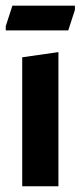

<svg xmlns="http://www.w3.org/2000/svg" viewBox="-20 -647 280 667"><path d="M240.2 -627.3V-612.3L217.1 -541.3H0V-556.3L23.1 -627.3ZM183 -466V0H57.2V-448Z"/></svg>

Font: Ancizar Sans Thin
Style: Regular
Weight: 100
Designer: Cesar Puertas, Viviana Monsalve, Julian Moncada, Julian Prieto, Jose Castro, Mariel Hernandez, Felipe Aragon, Sara Alarc
Version: Version 8.100